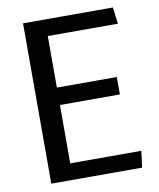

<svg xmlns="http://www.w3.org/2000/svg" viewBox="-82 -793 709 858"><g transform="rotate(-10 272.5 -364.0)"><path d="M493.2 0H81.1V-727.5H488.8L498.5 -652.3H180.2V-418.5H452.1V-339.4H180.2V-74.7H502.9Z"/></g></svg>

Font: Coda
Style: Regular
Weight: 400
Designer: vernon adams
Foundry: vernon adams
Version: Version 2.000; ttfautohint (v0.8) -r 50 -G 200 -x